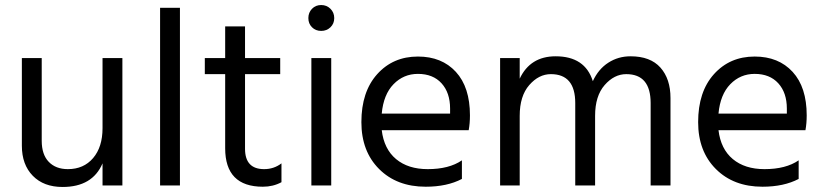

<svg xmlns="http://www.w3.org/2000/svg" viewBox="-20 -738 3277 764"><path d="M467 0H388V-88Q348 6 229 6Q154 6 110.5 -38.5Q67 -83 67 -158V-507H146V-178Q146 -123 174 -94Q202 -65 250 -65Q313 -65 350.5 -109Q388 -153 388 -228V-507H467Z M696 0H617V-707H696Z M1100 -13Q1067 5 1026 5Q876 5 876 -148V-443H795V-507H876V-633H955V-507H1095V-443H955V-146Q955 -65 1031 -65Q1070 -65 1100 -88Z M1298 0H1219V-507H1298ZM1295 -703Q1310 -688 1310 -666Q1310 -644 1295 -629.5Q1280 -615 1258 -615Q1236 -615 1221.5 -629.5Q1207 -644 1207 -666Q1207 -688 1221.5 -703Q1236 -718 1258 -718Q1280 -718 1295 -703Z M1818 -26Q1759 5 1674 5Q1559 5 1488.5 -65.5Q1418 -136 1418 -252Q1418 -373 1481 -443Q1544 -513 1643 -513Q1738 -513 1794 -452Q1850 -391 1850 -279Q1850 -247 1845 -220H1499Q1508 -145 1556 -105Q1604 -65 1682 -65Q1767 -65 1818 -100ZM1643 -444Q1586 -444 1546 -403Q1506 -362 1499 -286H1771V-306Q1771 -369 1737 -406.5Q1703 -444 1643 -444Z M2648 0H2569V-328Q2569 -443 2472 -443Q2424 -443 2386 -399.5Q2348 -356 2348 -277V0H2269V-328Q2269 -443 2172 -443Q2124 -443 2086 -399.5Q2048 -356 2048 -277V0H1970V-507H2048V-425Q2090 -514 2191 -514Q2308 -514 2339 -415Q2361 -463 2400.5 -488.5Q2440 -514 2489 -514Q2568 -514 2608 -469Q2648 -424 2648 -348Z M3158 -26Q3099 5 3014 5Q2899 5 2828.5 -65.5Q2758 -136 2758 -252Q2758 -373 2821 -443Q2884 -513 2983 -513Q3078 -513 3134 -452Q3190 -391 3190 -279Q3190 -247 3185 -220H2839Q2848 -145 2896 -105Q2944 -65 3022 -65Q3107 -65 3158 -100ZM2983 -444Q2926 -444 2886 -403Q2846 -362 2839 -286H3111V-306Q3111 -369 3077 -406.5Q3043 -444 2983 -444Z"/></svg>

Font: Hind Siliguri
Style: Regular
Weight: 400
Designer: Jyotish Sonowal
Foundry: Indian Type Foundry
Version: Version 1.000;PS 1.0;hotconv 1.0.86;makeotf.lib2.5.63406; tt